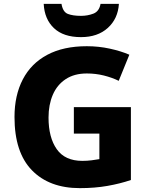

<svg xmlns="http://www.w3.org/2000/svg" viewBox="-20 -963 771 993"><path d="M362 -409H657V-32Q601 -13 535.5 -1.5Q470 10 393 10Q235 10 145 -82.5Q55 -175 55 -358Q55 -470 98 -552.5Q141 -635 224.5 -679.5Q308 -724 429 -724Q490 -724 547.5 -711.5Q605 -699 649 -680L594 -545Q559 -562 517 -572.5Q475 -583 429 -583Q364 -583 319.5 -553.5Q275 -524 253 -472.5Q231 -421 231 -355Q231 -252 273.5 -191.5Q316 -131 406 -131Q431 -131 454 -134Q477 -137 494 -140V-272H362ZM595 -943Q590 -866 537.5 -818.5Q485 -771 399 -771Q308 -771 259 -817.5Q210 -864 206 -943H298Q305 -901 331 -891Q357 -881 399 -881Q433 -881 463 -892.5Q493 -904 500 -943Z"/></svg>

Font: Noto Sans Bengali ExtraBold
Style: Regular
Weight: 800
Designer: Jelle Bosma - Monotype Design Team
Foundry: Monotype Imaging Inc.
Version: Version 2.003; ttfautohint (v1.8.4.7-5d5b)